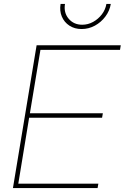

<svg xmlns="http://www.w3.org/2000/svg" viewBox="-20 -958 635 978"><path d="M45.9 0 166.5 -727.5H595.2L591.3 -704.1H186L132.3 -380.9H503.9L500 -358.4H128.4L73.2 -22.5H481L477.1 0ZM395.5 -810.1Q359.9 -810.1 333.5 -827.4Q307.1 -844.7 294.9 -873.8Q282.7 -902.8 288.6 -938H311Q303.7 -893.6 329.6 -862.8Q355.5 -832 398.9 -832Q428.2 -832 454.3 -846.4Q480.5 -860.8 498.8 -884.8Q517.1 -908.7 522 -938H544.4Q538.6 -902.8 516.8 -873.8Q495.1 -844.7 463.4 -827.4Q431.6 -810.1 395.5 -810.1Z"/></svg>

Font: Inter 28pt Thin
Style: Italic
Weight: 250
Italic angle: -9.3988°
Designer: Rasmus Andersson
Foundry: rsms
Version: Version 4.001;git-66647c0bb